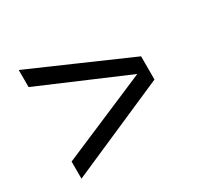

<svg xmlns="http://www.w3.org/2000/svg" viewBox="-121 -729 841 817"><g transform="rotate(-30 300.0 -320.0)"><path d="M60 -587 540 -377V-298L60 -503ZM60 -137 540 -342V-263L60 -53Z"/></g></svg>

Font: TASA Orbiter VF Text
Style: Regular
Weight: 400
Designer: Weizhong Zhang
Foundry: 本地遙控
Version: Version 1.001;Glyphs 3.2 (3192)